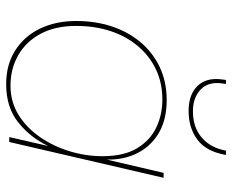

<svg xmlns="http://www.w3.org/2000/svg" viewBox="-85 -657 752 622"><g transform="rotate(90 291.0 -346.0)"><path d="M253 10Q189 10 143 -19.5Q97 -49 72.5 -100Q48 -151 48 -217Q48 -279 65.5 -332Q83 -385 116.5 -425Q150 -465 197.5 -487.5Q245 -510 304 -510Q366 -510 409 -485.5Q452 -461 475 -417Q498 -373 497 -316L540 -500H556L440 0H424L453 -126Q426 -69 377 -29.5Q328 10 253 10ZM257 -4Q310 -4 352 -30Q394 -56 424 -99.5Q454 -143 470 -195.5Q486 -248 486 -302Q486 -372 460 -414.5Q434 -457 392.5 -476.5Q351 -496 303 -496Q249 -496 205.5 -475.5Q162 -455 130 -417.5Q98 -380 81 -329Q64 -278 64 -216Q64 -149 89.5 -101.5Q115 -54 159 -29Q203 -4 257 -4ZM482 -702Q471 -638 432.5 -609.5Q394 -581 340 -581Q291 -581 263.5 -605Q236 -629 236 -670Q236 -678 237 -686.5Q238 -695 239 -702H252Q251 -695 250 -687.5Q249 -680 249 -673Q249 -637 274.5 -616Q300 -595 341 -595Q392 -595 425.5 -623.5Q459 -652 468 -702Z"/></g></svg>

Font: Work Sans Thin
Style: Italic
Weight: 250
Italic angle: -13°
Designer: Wei Huang
Foundry: Wei Huang
Version: Version 2.012